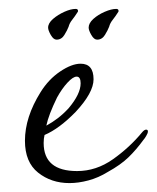

<svg xmlns="http://www.w3.org/2000/svg" viewBox="-20 -403 352 431"><path d="M136 8Q95 8 65.5 -15.5Q36 -39 36 -87Q36 -140 71 -196Q89 -225 115 -242.5Q141 -260 161 -260Q190 -260 190 -225Q190 -195 150 -152Q113 -114 80 -100Q79 -96 78.5 -91.5Q78 -87 78 -82Q78 -19 153 -19Q196 -19 233.5 -45.5Q271 -72 299 -106Q304 -112 308 -112Q312 -112 312 -108Q312 -104 308 -97.5Q304 -91 302 -89Q286 -67 268.5 -50Q251 -33 222 -17Q201 -4 178.5 2Q156 8 136 8ZM84 -121Q97 -128 109.5 -137.5Q122 -147 134 -160Q161 -192 161 -216Q161 -231 152 -231Q144 -231 131.5 -217.5Q119 -204 108 -184Q89 -145 84 -121ZM198 -314Q191 -314 185 -324.5Q179 -335 179 -341Q179 -351 189.5 -360.5Q200 -370 215 -376.5Q230 -383 241 -383Q245 -383 246 -380V-377Q239 -366 233 -358.5Q227 -351 225 -343Q222 -335 215.5 -324.5Q209 -314 198 -314ZM107 -314Q100 -314 94 -324.5Q88 -335 88 -341Q88 -351 99 -360.5Q110 -370 124.5 -376.5Q139 -383 150 -383Q154 -383 155 -380V-377Q148 -366 142 -358.5Q136 -351 134 -343Q131 -335 124.5 -324.5Q118 -314 107 -314Z"/></svg>

Font: Lavishly Yours
Style: Regular
Weight: 400
Designer: Robert E. Leuschke
Foundry: Robert E. Leuschke
Version: Version 1.010; ttfautohint (v1.8.3)